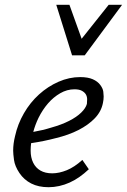

<svg xmlns="http://www.w3.org/2000/svg" viewBox="-20 -772 530 802"><path d="M183 10Q141 10 110.5 -5.5Q80 -21 61 -49.5Q42 -78 38.5 -104Q35 -130 35 -143Q35 -172 43 -204Q54 -254 80 -299Q106 -344 143 -377.5Q180 -411 224.5 -430.5Q269 -450 315 -450Q347 -450 367.5 -441Q388 -432 399 -417Q410 -402 411.5 -389Q413 -376 413 -369Q413 -356 410 -342Q403 -306 376 -278Q349 -250 308 -229Q267 -208 213 -195Q164 -182 110 -174Q108 -158 108 -143Q108 -114 118.5 -92.5Q129 -71 149 -59.5Q169 -48 198 -48Q227 -48 259 -61Q291 -74 324 -104L351 -65Q332 -47 312 -33Q292 -19 271 -9.5Q250 0 227.5 5Q205 10 183 10ZM141 -280Q127 -251 119 -221Q159 -228 194 -239Q237 -251 268.5 -267Q300 -283 319 -301.5Q338 -320 343 -338Q344 -346 344 -357Q344 -368 339 -377Q334 -386 322.5 -392.5Q311 -399 291 -399Q260 -399 231.5 -382.5Q203 -366 180.5 -340Q158 -314 141 -280ZM281 -541 215 -752H270L321 -610L434 -752H490L334 -541Z"/></svg>

Font: Isabella Sans
Style: Italic
Weight: 400
Italic angle: -12°
Designer: Christian Thalmann (Catharsis Fonts), Cristiano Sobral
Foundry: The Isabella Sans Project Authors
Version: Version 2.026; ttfautohint (v1.8.4.7-5d5b-dirty)